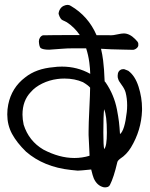

<svg xmlns="http://www.w3.org/2000/svg" viewBox="-20 -713 623 800"><path d="M416 -374Q416.5 -373.5 417.2 -372.8Q418 -372.1 418.7 -371.1Q419.4 -370.1 420.4 -369.1Q438 -343.3 449.7 -315.2Q461.4 -287.1 467.3 -256.6Q473.1 -226.1 475.6 -205.6Q478 -185.1 480 -154.3Q499.5 -168.9 508.3 -246.6Q509.8 -259.8 509.8 -273.9Q509.8 -302.7 503.4 -327.6Q499.5 -342.3 486.6 -359.6Q473.6 -377 472.7 -383.3Q470.2 -388.2 470.2 -397Q470.2 -418.9 487.8 -424.3Q494.6 -425.3 496.8 -425Q499 -424.8 505.9 -421.6Q512.7 -418.5 514.6 -418Q543 -397 557.4 -351.6Q571.8 -306.2 571.8 -261.2V-252.4Q568.8 -169.9 525.4 -98.1Q507.3 -68.8 481.4 -52.2Q470.2 -43.9 468.8 -37.1Q454.1 26.4 438 57.6Q432.6 69.3 412.6 67.4Q384.3 61 370.6 29.8Q366.7 21 359.9 -6.8Q313.5 -2 303.7 -2L274.9 -4.9Q162.1 -17.1 88.4 -81.1Q49.8 -118.7 30 -155.5Q10.3 -192.4 10.3 -236.3Q10.3 -257.8 14.2 -276.9Q28.3 -347.7 85 -390.6Q130.9 -427.2 203.1 -433.1Q217.8 -435.5 237.8 -435.5Q302.2 -435.5 356 -405.3Q355.5 -427.2 352.1 -453.1Q348.1 -483.4 338.9 -511.7H288.1Q259.3 -511.7 237.8 -509.8Q185.1 -505.9 184.6 -505.9Q158.7 -505.9 148.9 -513.2Q143.1 -520.5 142.1 -539.1V-541.5Q142.1 -549.3 146.7 -556.4Q151.4 -563.5 158.7 -565.9Q200.7 -566.9 284.7 -566.9H312.5Q290.5 -599.1 258.8 -620.1Q255.9 -622.1 250.2 -624.5Q244.6 -627 241.7 -628.4Q231 -632.3 224.1 -655.3Q224.6 -665.5 230.2 -674.8Q235.8 -684.1 245.1 -688.5Q263.2 -696.8 274.9 -688.5Q347.7 -646 382.3 -566.4H433.1Q436 -565.9 441.9 -565.9Q451.7 -565.9 469.2 -569.8Q486.8 -573.7 495.6 -573.7Q520 -573.7 543.5 -549.8Q544.4 -548.3 547.6 -545.2Q550.8 -542 552.5 -540Q554.2 -538.1 555.4 -534.9Q556.6 -531.7 556.2 -528.3Q557.6 -520 550.8 -513.4Q543.9 -506.8 535.2 -505.4Q520.5 -505.9 493.2 -506.3Q465.8 -506.8 443.1 -507.6Q420.4 -508.3 400.9 -509.8Q406.7 -485.4 409.7 -460.9Q414.1 -426.8 416 -374ZM108.4 -329.6Q73.7 -293.5 73.7 -235.4Q73.7 -216.3 78.6 -193.4Q100.1 -125.5 160.6 -89.8Q227.1 -54.7 290 -54.7Q322.3 -54.7 353 -64V-69.3Q353 -81.1 351.3 -105.2Q349.6 -129.4 349.1 -150.4V-166Q349.1 -195.8 352.3 -260.5Q355.5 -325.2 355.5 -347.7Q348.6 -356.9 325.7 -370.6Q291.5 -385.7 248.5 -385.7Q232.4 -385.7 219.2 -383.8Q185.5 -379.4 156 -365Q126.5 -350.6 108.4 -329.6ZM413.6 -257.8Q410.6 -228.5 410.6 -160.2Q410.6 -106.9 414.1 -91.8Q425.3 -103.5 425.3 -160.2Q425.3 -232.9 413.6 -257.8Z"/></svg>

Font: Avessa
Style: Medium
Weight: 500
Designer: Arman Khorramak
Foundry: Arman Khorramak
Version: Version 1.000; ttfautohint (v1.8.1)